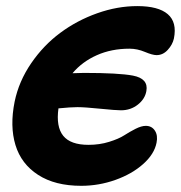

<svg xmlns="http://www.w3.org/2000/svg" viewBox="-20 -556 591 627"><path d="M245.1 50.8Q159.7 50.8 104.5 15.1Q49.3 -20.5 30.5 -82.3Q11.7 -144 27.8 -224.1Q41.5 -290.5 81.8 -349.4Q122.1 -408.2 176.8 -448.7Q231.4 -489.3 297.4 -512.7Q363.3 -536.1 428.2 -536.1Q497.1 -536.1 527.8 -509.8Q558.6 -483.4 547.9 -430.2Q543.5 -410.2 527.8 -393.1Q512.2 -376 491.2 -376Q478 -376 453.1 -386.5Q428.2 -397 402.8 -397Q343.8 -397 296.1 -375.7Q248.5 -354.5 216.8 -316.9Q223.6 -316.9 235.8 -317.4Q248 -317.9 253.9 -317.9Q367.7 -317.9 414.1 -309.1Q465.3 -299.3 458 -258.8Q453.6 -232.9 430.2 -214.4Q406.7 -195.8 375 -195.8Q358.4 -195.8 307.6 -200.9Q256.8 -206.1 232.9 -206.1Q210.9 -206.1 170.9 -202.1Q162.6 -142.1 186.5 -112.5Q210.4 -83 269 -83Q305.2 -83 336.4 -92.8Q367.7 -102.5 385.5 -114Q403.3 -125.5 422.6 -135.3Q441.9 -145 456.1 -145Q475.6 -145 485.8 -129.4Q496.1 -113.8 491.2 -89.8Q483.9 -52.7 447.5 -20.3Q411.1 12.2 356.9 31.5Q302.7 50.8 245.1 50.8Z"/></svg>

Font: Shantell Sans Irregular
Style: Bold Italic
Weight: 700
Italic angle: -11.31°
Designer: Stephen Nixon, Anya Danilova, Shantell Martin
Foundry: Arrow Type
Version: Version 1.006;[9816181b4]